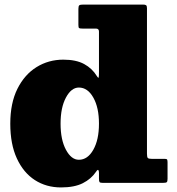

<svg xmlns="http://www.w3.org/2000/svg" viewBox="-20 -800 776 840"><path d="M25 -259Q25 -349 56.2 -411.5Q87.5 -474 140 -506.5Q192.5 -539 257 -539Q313 -539 348.2 -519.8Q383.5 -500.5 403.5 -467.5Q410.5 -456.5 411.8 -461.2Q413 -466 413 -486.5V-662Q413 -675 399.5 -675H340.5Q329 -675 326 -677.2Q323 -679.5 323 -691V-761Q323 -774 327.2 -777Q331.5 -780 345 -780H605.5Q615 -780 619 -777.2Q623 -774.5 623 -764.5V-127.5Q623 -113 626.5 -109Q630 -105 644 -105H701.5Q710 -105 711.5 -101.2Q713 -97.5 713 -89V-17.5Q713 -6 709.5 -3Q706 0 694 0H428.5Q418 0 415.5 -3.5Q413 -7 413 -18V-43.5Q413 -52.5 410.2 -56Q407.5 -59.5 400.5 -49Q379 -17 342.2 1.5Q305.5 20 247 20Q182.5 20 132.5 -12.2Q82.5 -44.5 53.8 -106.8Q25 -169 25 -259ZM245 -259Q245 -188.5 268.5 -144.8Q292 -101 325 -101Q363.5 -101 388.2 -144.8Q413 -188.5 413 -259Q413 -329.5 388.2 -373.2Q363.5 -417 325 -417Q292 -417 268.5 -373.2Q245 -329.5 245 -259Z"/></svg>

Font: Besley* Fatface
Style: Regular
Weight: 900
Designer: Owen Earl
Foundry: indestructible type*
Version: Version 3.000; ttfautohint (v1.8.3)